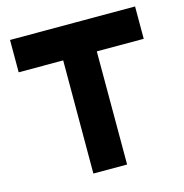

<svg xmlns="http://www.w3.org/2000/svg" viewBox="-106 -817 878 916"><g transform="rotate(-15 333.0 -359.5)"><path d="M243.4 0 244 -558.7 377.5 -718.5H410V0ZM24.2 -558.7V-718.5H377.5L244 -558.7ZM410 -558.7V-718.5H641.8V-558.7Z"/></g></svg>

Font: Foldit Thin
Style: Regular
Weight: 100
Designer: Sophia Tai
Foundry: Sophia Tai
Version: Version 1.003